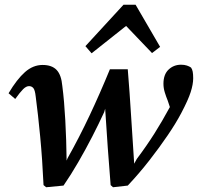

<svg xmlns="http://www.w3.org/2000/svg" viewBox="-20 -777 833 807"><path d="M163 1Q158 -107 149 -202Q140 -297 130 -372Q127 -399 120 -407Q113 -415 102 -415Q90 -415 77 -402Q64 -389 44 -361L16 -385Q51 -444 85 -474Q119 -504 159 -504Q198 -504 218 -483Q238 -462 242 -415Q250 -354 254.5 -271Q259 -188 260 -102L264 -112Q313 -199 357 -292.5Q401 -386 442 -486H517Q525 -389 531 -290Q537 -191 544 -89L555 -109Q597 -165 629.5 -216.5Q662 -268 694 -327L685 -354Q678 -371 672.5 -389Q667 -407 667 -425Q667 -464 688.5 -484.5Q710 -505 741 -505Q755 -505 765.5 -501.5Q776 -498 783 -493Q788 -486 790 -475.5Q792 -465 792 -448Q792 -423 781.5 -390Q771 -357 742 -302Q720 -260 685 -208.5Q650 -157 607.5 -102.5Q565 -48 517 3L455 10L445 1Q439 -74 433 -155.5Q427 -237 422 -320L418 -306Q396 -258 368 -203.5Q340 -149 309 -95.5Q278 -42 247 3L174 10ZM619 -554 510 -668 365 -553 339 -583 499 -757H550L653 -580Z"/></svg>

Font: Source Serif 4 SmText Semibold
Style: Italic
Weight: 600
Italic angle: -12°
Designer: Frank Grießhammer
Foundry: Adobe
Version: Version 4.005;hotconv 1.1.0;makeotfexe 2.6.0